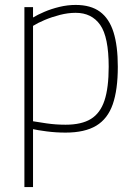

<svg xmlns="http://www.w3.org/2000/svg" viewBox="-20 -529 556 779"><path d="M79 230V-500H114V-458Q132 -469 160 -481Q188 -493 221 -501Q254 -509 287 -509Q348 -509 385.5 -481.5Q423 -454 440.5 -398.5Q458 -343 458 -258Q458 -165 437.5 -106Q417 -47 370.5 -19Q324 9 246 9Q206 9 168.5 4Q131 -1 114 -5V230ZM246 -23Q311 -23 349 -46.5Q387 -70 404 -121.5Q421 -173 421 -258Q421 -379 386.5 -428Q352 -477 287 -477Q256 -477 223 -468.5Q190 -460 161.5 -448Q133 -436 114 -424V-37Q131 -34 168.5 -28.5Q206 -23 246 -23Z"/></svg>

Font: Cairo Play ExtraLight
Style: Regular
Weight: 250
Version: Version 3.119